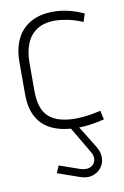

<svg xmlns="http://www.w3.org/2000/svg" viewBox="-85 -560 547 844"><g transform="rotate(-10 188.5 -138.5)"><path d="M196 -8V1L268 123Q283 146 278 165.5Q273 185 254.5 192.5Q236 200 209 191L120 160L106 192L203 226Q234 237 258.5 229.5Q283 222 297.5 203.5Q312 185 313 160.5Q314 136 299 110L231 0V-6ZM337 -442 349 -478Q317 -493 282.5 -501.5Q248 -510 214 -510Q152 -510 110.5 -485.5Q69 -461 49 -418Q29 -375 29 -317V-174Q29 -110 52.5 -69.5Q76 -29 119.5 -9.5Q163 10 220 11Q253 12 286.5 7.5Q320 3 351 -5L342 -45Q341 -45 331 -42.5Q321 -40 304 -37Q287 -34 266 -32Q245 -30 222 -30Q185 -31 157 -39.5Q129 -48 109.5 -66Q90 -84 81 -113Q72 -142 72 -183V-312Q73 -359 88 -394.5Q103 -430 134.5 -450Q166 -470 215 -470Q245 -469 277 -462Q309 -455 337 -442Z"/></g></svg>

Font: Advent Pro Light
Style: Regular
Weight: 300
Version: Version 3.000